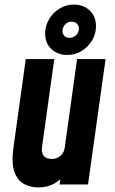

<svg xmlns="http://www.w3.org/2000/svg" viewBox="-20 -809 504 842"><path d="M147 13Q115 13 86.5 -1.5Q58 -16 43.8 -53.8Q29.5 -91.5 39 -162L93 -550H218L164 -162Q161 -139.5 171.8 -125.8Q182.5 -112 206.5 -112Q230 -112 245.5 -125.8Q261 -139.5 264 -162L318 -550H443L366 0H241L253 -84L271 -55Q251 -23 220 -5Q189 13 147 13ZM274.5 -568Q233.5 -568 205.8 -593.5Q178 -619 178 -662Q178 -695.5 195 -724.5Q212 -753.5 240.8 -771.2Q269.5 -789 304 -789Q345.5 -789 373.2 -763.2Q401 -737.5 401 -694Q401 -660.5 383.8 -631.8Q366.5 -603 338 -585.5Q309.5 -568 274.5 -568ZM285 -643Q301.5 -643 313.8 -655Q326 -667 326 -683.5Q326 -697.5 316.8 -705.8Q307.5 -714 294 -714Q277.5 -714 265.8 -701.8Q254 -689.5 254 -673Q254 -659.5 262.8 -651.2Q271.5 -643 285 -643Z"/></svg>

Font: Mohave Light
Style: Bold Italic
Weight: 700
Italic angle: -8°
Version: Version 2.003